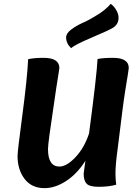

<svg xmlns="http://www.w3.org/2000/svg" viewBox="-20 -966 704 996"><path d="M442 -274Q482 -576 486 -660Q517 -666 566 -666Q648 -666 648 -613Q648 -608 643.5 -581Q639 -554 630.5 -501Q622 -448 615 -392L591 -199Q579 -113 579 -67Q579 -33 583 -8Q547 3 491 3Q444 3 429 -13.5Q414 -30 414 -65Q414 -68 415.5 -77Q417 -86 419 -102Q421 -118 423 -132Q380 -64 323 -27Q266 10 211 10Q144 10 107.5 -38Q71 -86 71 -157Q71 -181 96 -369Q121 -557 126 -659Q157 -666 206 -666Q288 -666 288 -613Q288 -610 284 -586Q280 -562 272.5 -513.5Q265 -465 259 -421Q229 -224 229 -193Q229 -102 288 -102Q326 -102 372 -151Q418 -200 442 -274ZM566 -822Q541 -807 454.5 -770.5Q368 -734 349 -716Q323 -741 323 -772Q323 -793 349.5 -813Q376 -833 411 -848.5Q446 -864 488 -890.5Q530 -917 554 -946Q571 -935 583 -914Q595 -893 595 -874Q595 -840 566 -822Z"/></svg>

Font: Overlock Black
Style: Italic
Weight: 900
Designer: Dario Muhafara
Foundry: Dario Manuel Muhafara
Version: Version 1.002